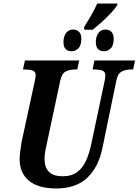

<svg xmlns="http://www.w3.org/2000/svg" viewBox="-20 -1056 784 1086"><path d="M455 -901Q475 -933 495 -968Q515 -1003 530 -1036H645L643 -1027Q633 -1010 609.5 -984.5Q586 -959 557.5 -933Q529 -907 504 -888H458ZM386 -766Q364 -766 351.5 -778.5Q339 -791 339 -818Q339 -849 353.5 -869Q368 -889 393 -889Q414 -889 427 -876Q440 -863 440 -837Q440 -798 422.5 -782Q405 -766 386 -766ZM569 -766Q547 -766 534.5 -778.5Q522 -791 522 -818Q522 -849 536.5 -869Q551 -889 576 -889Q597 -889 610 -876Q623 -863 623 -837Q623 -798 606 -782Q589 -766 569 -766ZM298 10Q197 10 144 -33.5Q91 -77 91 -157Q91 -175 95 -204.5Q99 -234 102 -252L176 -594Q182 -623 182 -629Q182 -651 165 -657Q148 -663 121 -663H110L121 -714H428L417 -663H405Q377 -663 353.5 -652.5Q330 -642 321 -601L246 -249Q241 -229 236.5 -204Q232 -179 232 -157Q232 -59 334 -59Q385 -59 416.5 -82.5Q448 -106 466.5 -147Q485 -188 496 -240L572 -599Q576 -618 576 -629Q576 -651 559 -657Q542 -663 515 -663H504L514 -714H744L733 -663H721Q694 -663 670 -652Q646 -641 638 -600L559 -217Q536 -108 472 -49Q408 10 298 10Z"/></svg>

Font: Noto Serif Condensed
Style: Bold Italic
Weight: 700
Width: 3
Italic angle: -12°
Designer: Monotype Design Team
Foundry: Monotype Imaging Inc.
Version: Version 2.014